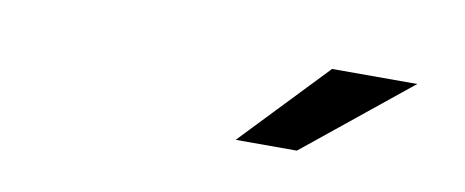

<svg xmlns="http://www.w3.org/2000/svg" viewBox="-29 -800 659 272"><g transform="rotate(10 300.0 -664.5)"><path d="M315.7 -603.7 432.7 -726.3H555.3L403.7 -603.7Z"/></g></svg>

Font: Red Hat Display VF
Style: Italic
Weight: 300
Italic angle: -12°
Designer: Pentagram, MCKL
Foundry: Pentagram, MCKL
Version: Version 1.010